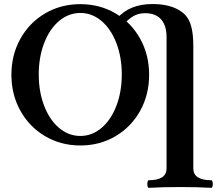

<svg xmlns="http://www.w3.org/2000/svg" viewBox="-20 -696 1079 936"><path d="M35.6 -331.5Q35.6 -428.7 79.6 -507.3Q123.5 -585.9 200.2 -630.9Q276.9 -675.8 371.6 -675.8Q466.3 -675.8 543 -630.9Q619.6 -585.9 663.3 -507.3Q707 -428.7 707 -331.5Q707 -234.4 663.3 -155.8Q619.6 -77.1 543 -32Q466.3 13.2 371.6 13.2Q276.9 13.2 200.2 -32Q123.5 -77.1 79.6 -155.8Q35.6 -234.4 35.6 -331.5ZM573.7 -333Q573.7 -417.3 547.3 -486Q521 -554.7 474.8 -593.7Q428.7 -632.8 371.6 -632.8Q314.5 -632.8 268.1 -593.8Q221.7 -554.7 195.3 -486Q168.9 -417.3 168.9 -332.9Q168.9 -248.5 195.4 -179.9Q221.9 -111.3 268.2 -72.2Q314.5 -33.2 371.6 -33.2Q428.7 -33.2 474.8 -72.3Q521 -111.4 547.3 -180Q573.7 -248.7 573.7 -333ZM705.1 182.6Q792 182.6 792 125V-516.6Q792 -553.6 779.8 -579.5Q767.6 -605.5 744.1 -618.7Q720.7 -631.8 687.5 -631.8Q657.7 -631.8 633.5 -619.1Q609.4 -606.4 581.1 -575.2L549.3 -605Q582 -642.1 625.1 -659.2Q668.2 -676.3 723.6 -676.3Q813 -676.3 865.2 -638.7Q885.3 -624 897.5 -603.5Q909.7 -583 916 -550.4Q922.4 -517.8 922.4 -467.8V125Q922.4 182.6 1010.3 182.6Q1014.6 182.6 1016.6 191.9Q1018.6 201.2 1016.6 210.4Q1014.6 219.7 1010.3 219.7Q942.5 215.8 857.7 215.8Q772.8 215.8 705.1 219.7Q700.7 219.7 699 210.4Q697.3 201.2 699 191.9Q700.7 182.6 705.1 182.6Z"/></svg>

Font: Junicode Two Beta VF
Style: Regular
Weight: 400
Designer: Peter S. Baker
Foundry: Briery Creek Software
Version: Version 1.031 beta; ttfautohint (v1.8.1.43-b0c9)